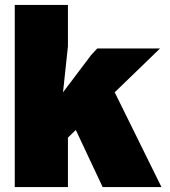

<svg xmlns="http://www.w3.org/2000/svg" viewBox="-20 -760 690 780"><path d="M40 -740H256V-572L236 -385L350 -536L375 -563H630L446 -385L636 0H397L288 -232L256 -201V0H40Z"/></svg>

Font: Azeret Mono Black
Style: Regular
Weight: 900
Designer: Martin Vácha
Foundry: Displaay
Version: Version 1.000; Glyphs 3.0.3, build 3074